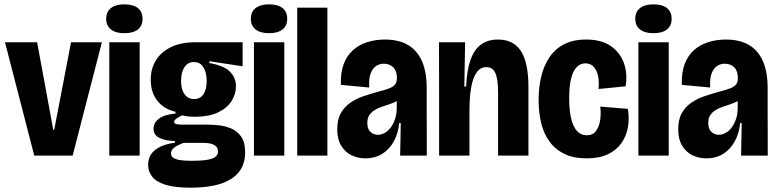

<svg xmlns="http://www.w3.org/2000/svg" viewBox="-20 -723 3613 892"><path d="M139.2 0 3.2 -526.5H152.5L227.5 -119.8H231.8L310 -526.5H453.3L317.5 0Z M487.8 0V-526.5H628.8V0ZM557.3 -568.8Q517.6 -568.8 495.5 -586.2Q473.3 -603.7 473.3 -635.5Q473.3 -668.3 495.6 -685.5Q517.8 -702.8 557.3 -702.8Q598.9 -702.8 620.6 -685.6Q642.3 -668.3 642.3 -635.4Q642.3 -603.3 620.6 -586.1Q598.8 -568.8 557.3 -568.8Z M865.5 149Q794.3 149 750.9 135.9Q707.5 122.8 687.9 98.8Q668.3 74.8 668.3 43Q668.3 -0.8 700.8 -26.4Q733.2 -52 792.7 -60V-67.5Q748.3 -69 720.8 -82.3Q693.2 -95.7 693.2 -125Q693.2 -152.2 718 -171.4Q742.8 -190.7 795.5 -195.5V-203.8Q741.8 -215.8 711.1 -254.8Q680.3 -293.8 680.3 -353Q680.3 -404.7 704.7 -443.4Q729 -482.2 774.9 -504.3Q820.8 -526.5 884.8 -526.5H1107.2V-415L952.8 -438.5V-430.3Q1019.8 -418.3 1048 -390.3Q1076.2 -362.3 1076.2 -322Q1076.2 -284.8 1055 -252.3Q1033.8 -219.8 991.6 -200.2Q949.3 -180.5 886.8 -180.5Q872 -180.5 855.5 -182Q839 -183.5 826.2 -187.2Q808.2 -179 798.4 -171.1Q788.7 -163.2 788.7 -156.5Q788.7 -151.5 793.6 -148.8Q798.5 -146 807.3 -145Q816.2 -144 827.3 -144H940.5Q960.7 -144 990.7 -141.5Q1020.7 -139 1050.3 -127.7Q1080 -116.3 1099.4 -89.8Q1118.8 -63.2 1118.8 -15Q1118.8 40.8 1088.9 77.4Q1059 114 1002.7 131.5Q946.3 149 865.5 149ZM867.5 24Q919.3 24 946.2 18.8Q973 13.7 982.9 3.8Q992.8 -6 992.8 -18.3Q992.8 -33.7 984.8 -41.8Q976.7 -50 964.6 -54Q952.5 -58 939.5 -58.7Q926.5 -59.3 917.5 -59.3H833Q799.5 -46.5 787 -35.2Q774.5 -23.8 774.5 -10.7Q774.5 4.8 787.5 11.8Q800.5 18.8 821.4 21.4Q842.3 24 867.5 24ZM881.3 -262.7Q910.2 -262.7 925.2 -285Q940.2 -307.3 940.2 -346.7Q940.2 -386.5 924.9 -410.7Q909.7 -434.8 881 -434.8Q852.8 -434.8 837.1 -411Q821.3 -387.2 821.3 -348.2Q821.3 -321.5 828.3 -302.5Q835.3 -283.5 849.1 -273.1Q862.8 -262.7 881.3 -262.7Z M1159.8 0V-526.5H1300.8V0ZM1229.3 -568.8Q1189.6 -568.8 1167.5 -586.2Q1145.3 -603.7 1145.3 -635.5Q1145.3 -668.3 1167.6 -685.5Q1189.8 -702.8 1229.3 -702.8Q1270.9 -702.8 1292.6 -685.6Q1314.3 -668.3 1314.3 -635.4Q1314.3 -603.3 1292.6 -586.1Q1270.8 -568.8 1229.3 -568.8Z M1360.8 0V-687.5H1501V0Z M1678 12.7Q1642.5 12.7 1612.6 -1.9Q1582.7 -16.5 1564.8 -46.5Q1546.8 -76.5 1546.8 -122.2Q1546.8 -167.8 1563.5 -197.3Q1580.2 -226.8 1607.6 -245.8Q1635 -264.7 1667.5 -275.6Q1700 -286.5 1730 -295Q1770 -305 1789.8 -313.1Q1809.5 -321.2 1816.8 -332.2Q1824 -343.2 1824 -360.5Q1824 -393.2 1807.2 -410.1Q1790.3 -427 1762.7 -427Q1743.2 -427 1726.9 -416.2Q1710.7 -405.3 1701.8 -381Q1692.8 -356.7 1695.5 -316.3L1563.8 -328.8Q1561.5 -385 1576.8 -425.3Q1592.2 -465.7 1620.7 -490.7Q1649.2 -515.7 1687.2 -527.5Q1725.2 -539.3 1767.8 -539.3Q1832.5 -539.3 1875.4 -514.1Q1918.3 -488.8 1940.3 -439Q1962.3 -389.2 1962.3 -314.2V-204.5Q1962.5 -170.2 1962.6 -136.2Q1962.7 -102.3 1962.8 -68.4Q1962.8 -34.5 1962.8 0H1839Q1839.8 -37.3 1840.5 -74.8Q1841.2 -112.3 1841.8 -151.3H1834.7Q1829.8 -102.3 1808.8 -65Q1787.8 -27.7 1754.7 -7.5Q1721.5 12.7 1678 12.7ZM1735.7 -96.8Q1752 -96.8 1767.4 -105.6Q1782.8 -114.3 1795.2 -130.6Q1807.5 -146.8 1815.2 -169.7Q1823 -192.5 1823.2 -221V-265.2L1848.2 -275.2Q1839.7 -262.7 1824.1 -253.8Q1808.5 -245 1790.3 -239.1Q1772.2 -233.2 1753.9 -227Q1735.7 -220.8 1720.6 -211.6Q1705.5 -202.3 1696 -188.5Q1686.5 -174.7 1686.5 -151.8Q1686.5 -123.7 1701.1 -110.2Q1715.7 -96.8 1735.7 -96.8Z M2020 0V-299L2019.5 -526.5H2140.8L2137.2 -321H2145.5Q2149.2 -399.2 2166.6 -446.8Q2184 -494.5 2215.6 -516.9Q2247.2 -539.3 2293.3 -539.3Q2365.8 -539.3 2400.4 -485.4Q2435 -431.5 2435 -319V0H2294V-292.8Q2294 -354 2281.7 -382.6Q2269.3 -411.2 2239.3 -411.2Q2212.5 -411.2 2194.8 -387.1Q2177.2 -363 2169.1 -317.4Q2161 -271.8 2161 -206.8V0Z M2705.2 12.7Q2644.7 12.7 2602.1 -8Q2559.5 -28.7 2532.8 -65.5Q2506 -102.3 2494.2 -151.6Q2482.3 -200.8 2482.3 -257.8Q2482.3 -315.8 2494.2 -366.4Q2506 -417 2532.2 -456.2Q2558.3 -495.3 2600.4 -517.3Q2642.5 -539.3 2703 -539.3Q2774.3 -539.3 2817.9 -508.9Q2861.5 -478.5 2878.8 -429.3Q2896.2 -380.2 2886.3 -322L2760.5 -309.5Q2764.3 -346 2757.9 -372.7Q2751.5 -399.3 2737 -414Q2722.5 -428.7 2699.8 -428.7Q2681.8 -428.7 2667.4 -418.2Q2653 -407.8 2643.6 -387.7Q2634.2 -367.5 2629.2 -338.2Q2624.3 -309 2624.3 -269.3Q2624.3 -210.8 2633.6 -171.9Q2642.8 -133 2661.2 -113.8Q2679.5 -94.5 2706.2 -94.5Q2734.7 -94.5 2749.4 -115.1Q2764.2 -135.7 2768.4 -166.2Q2772.7 -196.8 2768.7 -227.8L2897 -217.3Q2904.3 -173.8 2897.3 -132.5Q2890.3 -91.2 2867.2 -58.3Q2844.2 -25.5 2804.1 -6.4Q2764 12.7 2705.2 12.7Z M2945.8 0V-526.5H3086.8V0ZM3015.3 -568.8Q2975.6 -568.8 2953.5 -586.2Q2931.3 -603.7 2931.3 -635.5Q2931.3 -668.3 2953.6 -685.5Q2975.8 -702.8 3015.3 -702.8Q3056.9 -702.8 3078.6 -685.6Q3100.3 -668.3 3100.3 -635.4Q3100.3 -603.3 3078.6 -586.1Q3056.8 -568.8 3015.3 -568.8Z M3262 12.7Q3226.5 12.7 3196.6 -1.9Q3166.7 -16.5 3148.8 -46.5Q3130.8 -76.5 3130.8 -122.2Q3130.8 -167.8 3147.5 -197.3Q3164.2 -226.8 3191.6 -245.8Q3219 -264.7 3251.5 -275.6Q3284 -286.5 3314 -295Q3354 -305 3373.8 -313.1Q3393.5 -321.2 3400.8 -332.2Q3408 -343.2 3408 -360.5Q3408 -393.2 3391.2 -410.1Q3374.3 -427 3346.7 -427Q3327.2 -427 3310.9 -416.2Q3294.7 -405.3 3285.8 -381Q3276.8 -356.7 3279.5 -316.3L3147.8 -328.8Q3145.5 -385 3160.8 -425.3Q3176.2 -465.7 3204.7 -490.7Q3233.2 -515.7 3271.2 -527.5Q3309.2 -539.3 3351.8 -539.3Q3416.5 -539.3 3459.4 -514.1Q3502.3 -488.8 3524.3 -439Q3546.3 -389.2 3546.3 -314.2V-204.5Q3546.5 -170.2 3546.6 -136.2Q3546.7 -102.3 3546.8 -68.4Q3546.8 -34.5 3546.8 0H3423Q3423.8 -37.3 3424.5 -74.8Q3425.2 -112.3 3425.8 -151.3H3418.7Q3413.8 -102.3 3392.8 -65Q3371.8 -27.7 3338.7 -7.5Q3305.5 12.7 3262 12.7ZM3319.7 -96.8Q3336 -96.8 3351.4 -105.6Q3366.8 -114.3 3379.2 -130.6Q3391.5 -146.8 3399.2 -169.7Q3407 -192.5 3407.2 -221V-265.2L3432.2 -275.2Q3423.7 -262.7 3408.1 -253.8Q3392.5 -245 3374.3 -239.1Q3356.2 -233.2 3337.9 -227Q3319.7 -220.8 3304.6 -211.6Q3289.5 -202.3 3280 -188.5Q3270.5 -174.7 3270.5 -151.8Q3270.5 -123.7 3285.1 -110.2Q3299.7 -96.8 3319.7 -96.8Z"/></svg>

Font: Bricolage Grotesque 96pt ExtraBold SemiCondensed
Style: Regular
Weight: 800
Width: 4
Version: Version 1.001;gftools[0.9.33.dev8+g029e19f]